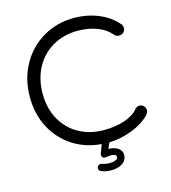

<svg xmlns="http://www.w3.org/2000/svg" viewBox="-140 -922 1084 1220"><g transform="rotate(-15 402.0 -311.5)"><path d="M757 -124Q757 -109 745 -95Q700 -48 625.5 -19Q551 10 474 12L457 51Q496 51 520 68Q544 85 544 113Q544 147 515 167Q486 187 442 187Q405 187 376 175Q360 168 360 153Q360 144 367 137Q374 130 383 130Q389 130 392 132Q418 140 441 140Q465 140 481 133Q497 126 497 115Q497 94 459 94Q453 94 437 96Q429 98 421 98Q411 98 406 91.5Q401 85 401 76Q401 68 405 60L424 10Q319 2 236.5 -51.5Q154 -105 107 -194Q60 -283 60 -395Q60 -514 112.5 -608.5Q165 -703 256.5 -756.5Q348 -810 461 -810Q543 -810 616 -781Q689 -752 739 -696Q751 -683 751 -667Q751 -650 739 -638.5Q727 -627 710 -627Q702 -627 694 -630Q686 -633 682 -638Q644 -683 587 -704Q530 -725 461 -725Q370 -725 297.5 -683.5Q225 -642 184.5 -567Q144 -492 144 -395Q144 -299 185 -225.5Q226 -152 298 -112Q370 -72 461 -72Q537 -72 597.5 -92Q658 -112 689 -150Q693 -156 701 -160Q709 -164 717 -164Q734 -164 745.5 -152.5Q757 -141 757 -124Z"/></g></svg>

Font: Tsukimi Rounded Medium
Style: Regular
Weight: 500
Designer: Takashi Funayama
Foundry: Takashi Funayama
Version: Version 1.032; ttfautohint (v1.8.3)